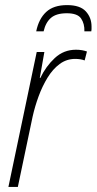

<svg xmlns="http://www.w3.org/2000/svg" viewBox="-20 -733 379 753"><path d="M13 0 124 -529H154L136 -427H138Q160 -473 195 -505.5Q230 -538 278 -538Q291 -538 302 -536Q313 -534 321 -531L312 -496Q296 -502 275 -502Q241 -502 214 -482Q187 -462 166.5 -428.5Q146 -395 131.5 -355.5Q117 -316 108 -276L50 0ZM122 -610Q132 -659 161 -686Q190 -713 243 -713Q294 -713 316.5 -688.5Q339 -664 339 -629Q339 -623 339 -618.5Q339 -614 338 -610H311Q312 -640 298 -660.5Q284 -681 242 -681Q201 -681 180 -663Q159 -645 151 -610Z"/></svg>

Font: Noto Sans Condensed ExtraLight
Style: Italic
Weight: 200
Width: 3
Italic angle: -12°
Designer: Monotype Design Team
Foundry: Monotype Imaging Inc.
Version: Version 2.013; ttfautohint (v1.8.4.7-5d5b)